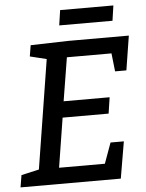

<svg xmlns="http://www.w3.org/2000/svg" viewBox="-58 -901 719 948"><g transform="rotate(-5 301.5 -427.5)"><path d="M103 -80 189 -620 107 -640 116 -695 302 -700H603L576 -530H520L510 -620H289L254 -405H482L470 -325H242L203 -80H430L467 -182H533L502 0H5L15 -60ZM265 -780 276 -855H540L529 -780Z"/></g></svg>

Font: Bitter
Style: Italic
Weight: 400
Italic angle: -9°
Designer: Sol Matas
Foundry: Sol Matas
Version: Version 1.001